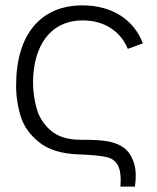

<svg xmlns="http://www.w3.org/2000/svg" viewBox="-20 -575 586 715"><path d="M482.5 120C484.5 105.5 485.5 91.5 485.5 79C485.5 48 478 21 462.5 -2.5C447 -25.5 421 -40.5 385 -48C358.5 -53.5 321 -54.5 284.5 -54.5H280.5C232.5 -54.5 195.5 -66 169 -89C142.5 -112 125 -139.5 116.5 -171.5C107.5 -203 103 -236 103 -269.5C104 -403.5 167 -499 288 -499C367.5 -499 428.5 -459.5 456 -393L512 -413.5C478.5 -503 395.5 -555 287.5 -555C131.5 -555 40 -447 40 -256.5C40 -215.5 46 -177 57.5 -140.5C69 -104 91.5 -72.5 126 -45C160.5 -17.5 209 -2.5 271.5 0H277C322.5 2 355 5 375 9.5C414.5 18 429.5 46.5 429.5 95C429.5 102.5 429 111 428.5 120Z"/></svg>

Font: Vela Sans Light
Style: Regular
Weight: 300
Designer: Principal design: Mikhail Sharanda - project Manrope.
Design modification: Ravid Balaliev
Foundry: Mikhail Sharanda
Version: Version 1.001